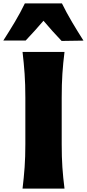

<svg xmlns="http://www.w3.org/2000/svg" viewBox="-69 -1117 515 1137"><path d="M64.5 0Q72.3 -64.9 76.7 -125.7Q81.1 -186.5 81.1 -263.2V-538.6Q81.1 -617.7 76.7 -680.4Q72.3 -743.2 64.5 -809.6H313Q304.7 -743.2 300.5 -680.4Q296.4 -617.7 296.4 -538.6V-263.2Q296.4 -186.5 300.5 -125.7Q304.7 -64.9 313 0ZM295.9 -874.5Q267.6 -903.8 241 -933.8Q214.4 -963.9 188.5 -994.1Q163.1 -964.4 136.7 -935.1Q110.4 -905.8 83 -877H-49.3Q-14.2 -931.6 18.8 -986.8Q51.8 -1042 78.1 -1096.7H297.9Q324.7 -1042 357.4 -986.8Q390.1 -931.6 425.3 -876.5Z"/></svg>

Font: Pinar ExtraBold
Style: Regular
Weight: 800
Designer: Amin Abedi
Version: Version 3.000